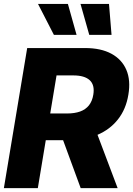

<svg xmlns="http://www.w3.org/2000/svg" viewBox="-25 -977 691 997"><path d="M-4.9 0 116.2 -727.5H417Q499 -727.5 553.5 -698Q607.9 -668.5 631.1 -614.3Q654.3 -560.1 641.6 -485.4Q629.4 -410.2 587.6 -357.2Q545.9 -304.2 480.5 -276.6Q415 -249 331.5 -249H141.6L165.5 -387.7H322.8Q362.3 -387.7 390.9 -397.9Q419.4 -408.2 436.8 -429.9Q454.1 -451.7 459.5 -485.4Q467.8 -535.6 440.9 -560.5Q414.1 -585.4 355.5 -585.4H268.6L171.4 0ZM394 0 272 -332.5H460.4L585.9 0ZM254.9 -795.9 172.4 -956.5H327.6L372.6 -795.9ZM438.5 -795.9 393.1 -956.5H541L554.2 -795.9Z"/></svg>

Font: Inter Tight ExtraBold
Style: Italic
Weight: 800
Italic angle: -9.39999°
Designer: Rasmus Andersson
Foundry: rsms
Version: Version 3.004